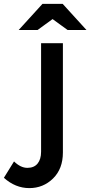

<svg xmlns="http://www.w3.org/2000/svg" viewBox="-130 -754 464 986"><path d="M81 25V-532H193V29Q193 113 142.5 162.5Q92 212 20.5 212Q-51 212 -110 159L-58 75Q-24 108 10.5 108Q45 108 63 86Q81 64 81 25ZM88 -734H192L314 -600H217L140 -656L63 -600H-34Z"/></svg>

Font: Myanmar Khyay
Style: Regular
Weight: 400
Designer: Danh Hong
Foundry: Google Inc.
Version: Version 1.10 March 4, 2015